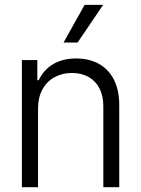

<svg xmlns="http://www.w3.org/2000/svg" viewBox="-20 -781 589 801"><path d="M138.7 0H71.3V-530.3H135.7V-446.3H141.6Q161.1 -488.8 200.9 -512.9Q240.7 -537.1 297.9 -537.1Q352.1 -537.1 392.6 -514.6Q433.1 -492.2 455.3 -448.5Q477.5 -404.8 477.5 -342.8V0H411.1V-337.9Q411.1 -380.4 395.3 -411.6Q379.4 -442.9 349.9 -459.7Q320.3 -476.6 280.3 -476.6Q239.3 -476.6 207 -458.7Q174.8 -440.9 156.7 -407.5Q138.7 -374 138.7 -329.1ZM333 -760.7H410.2L303.7 -603.5H245.1Z"/></svg>

Font: Pretendard GOV Light
Style: Regular
Weight: 300
Designer: Base glyphs from Inter by Rasmus Andersson; Hangeul glyphs from Noto Sans CJK(Source Han Sans) by Jang Soo-young and Kan
Foundry: Kil Hyung-jin
Version: Version 1.309